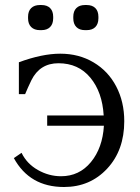

<svg xmlns="http://www.w3.org/2000/svg" viewBox="-20 -730 559 765"><path d="M55.2 -481.9Q147.9 -516.1 220.2 -516.1Q294.4 -516.1 352.8 -481.4Q411.1 -446.8 443.1 -385.5Q475.1 -324.2 475.1 -247.1Q475.1 -131.3 407 -58.1Q338.9 15.1 234.9 15.1Q98.1 15.1 35.2 -100.1L65.9 -121.1Q86.9 -77.6 130.9 -52.7Q174.8 -27.8 223.1 -27.8Q295.9 -27.8 342.3 -84.2Q388.7 -140.6 394 -229H168V-270H393.1Q387.7 -362.8 340.1 -420.4Q292.5 -478 212.9 -478Q138.7 -478 105 -410.2Q91.3 -381.8 80.1 -355H55.2ZM91.8 -657.2V-663.1Q91.8 -685.5 104.2 -697.8Q116.7 -710 139.2 -710H145Q167.5 -710 179.7 -697.8Q191.9 -685.5 191.9 -663.1V-657.2Q191.9 -634.8 179.7 -622.3Q167.5 -609.9 145 -609.9H139.2Q116.7 -609.9 104.2 -622.3Q91.8 -634.8 91.8 -657.2ZM272 -657.2V-663.1Q272 -685.5 284.2 -697.8Q296.4 -710 318.8 -710H325.2Q347.7 -710 359.9 -697.8Q372.1 -685.5 372.1 -663.1V-657.2Q372.1 -634.8 359.9 -622.3Q347.7 -609.9 325.2 -609.9H318.8Q296.4 -609.9 284.2 -622.3Q272 -634.8 272 -657.2Z"/></svg>

Font: LT Superior Serif
Style: Regular
Weight: 400
Designer: Daniel Lyons
Foundry: LyonsType
Version: Version 2.120;FEAKit 1.0